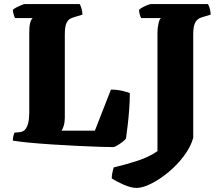

<svg xmlns="http://www.w3.org/2000/svg" viewBox="-20 -724 1081 945"><path d="M537 0Q516 0 468.5 -1.5Q421 -3 360 -6Q299 -9 237 -13Q175 -17 123 -22Q71 -27 43 -32Q43 -44 46 -55.5Q49 -67 51 -71L80 -74Q95 -76 104.5 -87.5Q114 -99 119 -119.5Q124 -140 124 -169V-561Q124 -594 128 -609.5Q132 -625 136.5 -630Q141 -635 140 -635H54Q51 -640 47.5 -652.5Q44 -665 43 -675Q48 -681 60.5 -687.5Q73 -694 85.5 -699Q98 -704 103 -704H372Q377 -697 381 -683Q385 -669 386 -652L343 -639Q332 -636 322 -629.5Q312 -623 305.5 -606Q299 -589 299 -553V-144Q299 -122 293.5 -104.5Q288 -87 283 -81H447L526 -283Q555 -283 581 -277Q607 -271 619 -266Q619 -228 616 -187Q613 -146 608.5 -108Q604 -70 600 -42Q595 -35 582 -25Q569 -15 556 -7.5Q543 0 537 0ZM652 201Q626 201 590 185.5Q554 170 530 154Q530 140 533.5 124Q537 108 540 100Q603 85 659 66.5Q715 48 755 20V-561Q755 -587 760 -608.5Q765 -630 772 -635H675Q672 -639 668.5 -650.5Q665 -662 664 -675Q669 -681 681 -687.5Q693 -694 705.5 -699Q718 -704 724 -704H1003Q1008 -697 1012 -683.5Q1016 -670 1017 -652L974 -639Q962 -636 952 -627.5Q942 -619 936.5 -602Q931 -585 931 -553V-45Q918 0 885 44Q852 88 809 123.5Q766 159 724 180Q682 201 652 201Z"/></svg>

Font: Texturina 12pt Black
Style: Regular
Weight: 900
Designer: Guillermo Torres Carreño
Foundry: Omnibus-Type
Version: Version 1.002